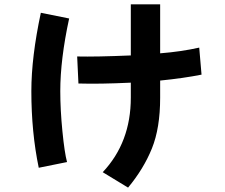

<svg xmlns="http://www.w3.org/2000/svg" viewBox="-20 -813 1040 888"><path d="M455.1 -16.6Q585 -154.3 585 -361.3V-430.7Q439.5 -423.8 342.8 -426.8L336.9 -551.8Q424.8 -549.8 585 -556.6V-793H720.7V-566.4Q818.4 -574.2 901.4 -592.8L912.1 -467.8Q829.1 -451.2 720.7 -440.4V-361.3Q720.7 -220.7 682.6 -126.5Q644.5 -32.2 572.3 54.7ZM125 -391.6Q125 -548.8 168.9 -753.9L299.8 -727.5Q258.8 -538.1 258.8 -391.6Q258.8 -305.7 268.6 -206.5Q278.3 -107.4 290 -63.5L159.2 -37.1Q125 -201.2 125 -391.6Z"/></svg>

Font: Gothic A1 ExtraBold
Style: Regular
Weight: 800
Designer: HanYang I&C Co.,Ltd.
Foundry: HanYang I&C Co.,Ltd.
Version: Version 2.50